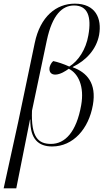

<svg xmlns="http://www.w3.org/2000/svg" viewBox="-56 -791 583 1050"><path d="M-36 239H33L108 -137H110C108 -30 155 10 229 10C344 10 429 -86 452 -217C473 -336 419 -395 342 -423V-425C414 -460 471 -520 486 -600C502 -691 466 -771 353 -771C252 -771 164 -701 134 -556L44 -126ZM223 -4C154 -4 113 -39 119 -186L200 -570C230 -711 285 -761 349 -761C423 -761 446 -701 427 -597C414 -521 373 -458 323 -427C293 -441 256 -453 235 -457C224 -448 217 -432 215 -422C211 -395 226 -383 246 -383C273 -383 304 -403 320 -415C373 -389 406 -317 388 -216C362 -68 299 -4 223 -4Z"/></svg>

Font: Noto Serif Display SemiCondensed Light
Style: Italic
Weight: 300
Width: 4
Italic angle: -12°
Designer: Monotype Design Team
Foundry: Monotype Imaging Inc.
Version: Version 2.009